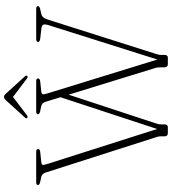

<svg xmlns="http://www.w3.org/2000/svg" viewBox="34 -946 912 1021"><g transform="rotate(-90 490.5 -436.0)"><path d="M777.5 -690Q777.5 -700 793 -700H952.5Q968 -700 968 -690.5Q968 -682.5 951 -678.5L926.5 -673Q915.5 -670.5 908 -661.8Q900.5 -653 894.5 -632.5L715 -67Q712 -58 710.2 -51Q708.5 -44 708.5 -37V-18.5Q708.5 0 694.5 0H658.5Q642.5 0 642.5 -18.5V-37Q642.5 -45.5 641.8 -53.2Q641 -61 637 -73L497 -527.5L345.5 -67Q342.5 -58 340.8 -51Q339 -44 339 -37V-18.5Q339 0 324.5 0H291.5Q275.5 0 275.5 -18.5V-37Q275.5 -45.5 273.8 -52.5Q272 -59.5 268 -71.5L82.5 -651Q76 -669.5 59 -673.5L34 -678.5Q16.5 -682.5 16.5 -690.5Q16.5 -700 32 -700H192.5Q208 -700 208 -690Q208 -680 191 -678.5L139 -673Q126 -671.5 124 -666Q122 -660.5 128.5 -641L314.5 -57L483.5 -571L459 -651Q452.5 -670 435.5 -673.5L410.5 -678.5Q393 -682 393 -690Q393 -700 408.5 -700H568Q583.5 -700 583.5 -690Q583.5 -680.5 566 -678.5L514 -673Q501.5 -671.5 499.5 -666Q497.5 -660.5 503.5 -641L684 -55.5L866 -632Q873 -654.5 869.2 -662.5Q865.5 -670.5 844.5 -673L795.5 -678.5Q777.5 -680.5 777.5 -690ZM595.5 -747Q590.5 -743.5 582.5 -749.5L485 -823.5L388 -749.5Q379.5 -743.5 374.5 -747Q367.5 -751.5 375 -759.5L466 -859.5Q476.5 -871.5 486 -871.5Q494 -871.5 504 -859.5L595 -759.5Q602 -751.5 595.5 -747Z"/></g></svg>

Font: Fraunces 9pt Soft Thin
Style: Regular
Weight: 100
Version: Version 1.000;[b76b70a41]